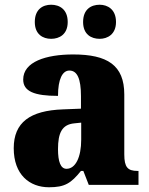

<svg xmlns="http://www.w3.org/2000/svg" viewBox="-20 -781 628 811"><path d="M401 -617C434 -617 470 -636 470 -688C470 -742 434 -761 401 -761C365 -761 331 -742 331 -688C331 -636 365 -617 401 -617ZM196 -617C231 -617 266 -636 266 -688C266 -742 231 -761 196 -761C161 -761 127 -742 127 -688C127 -636 161 -617 196 -617ZM187 10C254 10 280 -7 322 -59H332L355 0H565V-59H561C519 -59 505 -75 505 -129V-382C505 -506 433 -551 289 -551C174 -551 78 -520 78 -445C78 -395 125 -376 225 -376C225 -447 244 -483 273 -483C306 -483 322 -449 322 -375V-322L246 -319C107 -314 38 -264 38 -155C38 -43 105 10 187 10ZM261 -68C236 -68 225 -98 225 -151C225 -220 242 -255 294 -260L323 -263V-191C323 -117 299 -68 261 -68Z"/></svg>

Font: Noto Serif Bengali SemiCondensed Black
Style: Regular
Weight: 900
Width: 4
Designer: Juan Bruce, Universal Thirst, Indian Type Foundry and the Monotype Design Team.
Foundry: Monotype Imaging Inc.
Version: Version 2.003